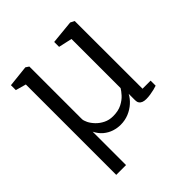

<svg xmlns="http://www.w3.org/2000/svg" viewBox="-202 -705 1025 1025"><g transform="rotate(-45 310.0 -192.5)"><path d="M89 182V-500.5L30 -517V-554L150.5 -567H152L170 -555V-159Q170 -146.5 179 -128.2Q188 -110 205 -92.2Q222 -74.5 245.8 -62.8Q269.5 -51 299 -51Q338.5 -51 365.5 -65Q392.5 -79 409 -97.5Q425.5 -116 433 -129V-500L356.5 -517V-554L489 -567H490.5L513 -555.5L513.5 -44H574.5V-6Q565 -2.5 550.8 1Q536.5 4.5 520.2 7Q504 9.5 488.5 9.5Q474.5 9.5 464 5.5Q453.5 1.5 447.8 -6.8Q442 -15 442 -28V-77Q429.5 -53.5 407.8 -33.8Q386 -14 357.2 -2Q328.5 10 295 10Q269.5 10 244.5 1.8Q219.5 -6.5 198.2 -24.2Q177 -42 163 -70V182Z"/></g></svg>

Font: Merriweather Light
Style: Regular
Weight: 300
Designer: Eben Sorkin
Foundry: Eben Sorkin
Version: Version 2.100